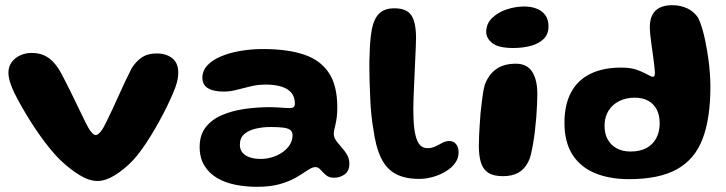

<svg xmlns="http://www.w3.org/2000/svg" viewBox="-20 -662 2800 740"><path d="M355.5 35.5Q324 35.5 286.8 13Q249.5 -9.5 211 -46.5Q193.5 -63.5 173.5 -88Q153.5 -112.5 133.2 -141Q113 -169.5 94.5 -199.2Q76 -229 60.5 -256.5Q45 -284 34 -306.5Q24 -328 18.2 -347Q12.5 -366 12.5 -382.5Q12.5 -405 24.8 -422Q37 -439 57.5 -448.5Q78 -458 102 -458Q135.5 -458 159.2 -444Q183 -430 201.5 -403Q209 -392.5 218.8 -374.2Q228.5 -356 240.2 -332.5Q252 -309 264.2 -283.8Q276.5 -258.5 288.5 -233.8Q300.5 -209 310.5 -188.5Q320.5 -167.5 330.8 -154.5Q341 -141.5 349 -141.5Q357 -141.5 367.8 -154.5Q378.5 -167.5 388.5 -189Q412.5 -237.5 436.8 -292.2Q461 -347 488.5 -401Q507.5 -429 529.2 -442.5Q551 -456 584 -456Q621 -456 644 -437.5Q667 -419 667 -382.5Q667 -364.5 661.8 -344.2Q656.5 -324 646.5 -302Q637.5 -280.5 624.2 -253.2Q611 -226 595 -196.8Q579 -167.5 561.5 -139Q544 -110.5 526.2 -85.8Q508.5 -61 491.5 -43Q457.5 -8 422 13.8Q386.5 35.5 355.5 35.5Z M969.5 58Q927.5 58 888 50.2Q848.5 42.5 817.5 24.5Q786.5 6.5 768 -23.2Q749.5 -53 749.5 -96Q749.5 -141 772.2 -170.8Q795 -200.5 833.5 -217.5Q872 -234.5 920.8 -241.8Q969.5 -249 1021.5 -249Q1035.5 -249 1049.8 -248Q1064 -247 1076.2 -246.2Q1088.5 -245.5 1096 -245.5Q1107.5 -245.5 1112 -249.5Q1116.5 -253.5 1116.5 -263Q1116.5 -275.5 1113.2 -285.5Q1110 -295.5 1104 -303.2Q1098 -311 1089.5 -316.5Q1075 -326.5 1053 -331.2Q1031 -336 1005.5 -336Q974 -336 946 -329.2Q918 -322.5 892.5 -315.8Q867 -309 842.5 -309Q803 -309 781.5 -322Q760 -335 760 -362.5Q760 -389 779 -409.8Q798 -430.5 831.2 -444.5Q864.5 -458.5 906.5 -465.8Q948.5 -473 994 -473Q1087 -473 1150.5 -452Q1214 -431 1247 -382Q1280 -333 1280 -248Q1280 -227 1278 -211Q1276 -195 1273.2 -183.2Q1270.5 -171.5 1268.5 -162.5Q1266.5 -153.5 1266.5 -146Q1266.5 -132.5 1275.5 -120Q1284.5 -107.5 1296.5 -94.2Q1308.5 -81 1317.5 -65.8Q1326.5 -50.5 1326.5 -31.5Q1326.5 -3 1308.5 10Q1290.5 23 1267 23Q1248 23 1236.2 12.8Q1224.5 2.5 1215.5 -7.8Q1206.5 -18 1195.5 -18Q1188 -18 1178.8 -13.5Q1169.5 -9 1156.5 0Q1141.5 10.5 1117.2 24.2Q1093 38 1057 48Q1021 58 969.5 58ZM985 -49.5Q1008 -49.5 1029.5 -56.2Q1051 -63 1068.8 -75.2Q1086.5 -87.5 1097 -104.2Q1107.5 -121 1107.5 -140.5Q1107.5 -154.5 1098.5 -161.2Q1089.5 -168 1070.8 -170.2Q1052 -172.5 1023.5 -172.5Q993 -172.5 965.8 -166.2Q938.5 -160 921.5 -145.2Q904.5 -130.5 904.5 -104.5Q904.5 -85.5 914.8 -73.5Q925 -61.5 943 -55.5Q961 -49.5 985 -49.5Z M1596 27.5Q1540 27.5 1504 7.8Q1468 -12 1447.8 -55Q1427.5 -98 1418.5 -167.5Q1414.5 -189 1411.5 -218.5Q1408.5 -248 1407 -281.2Q1405.5 -314.5 1404.5 -346.5Q1403.5 -378.5 1403.5 -405.5Q1403.5 -432.5 1404.5 -449.5Q1405.5 -507.5 1413 -548Q1420.5 -588.5 1440.8 -609.2Q1461 -630 1500 -630Q1547.5 -630 1565.5 -602.8Q1583.5 -575.5 1583.5 -514.5Q1583.5 -501.5 1582.5 -481Q1581.5 -460.5 1580.5 -435.5Q1579.5 -410.5 1578.2 -383.5Q1577 -356.5 1575.8 -330.2Q1574.5 -304 1573.8 -281.2Q1573 -258.5 1573 -241.5Q1573 -198 1576.5 -169Q1580 -140 1587 -122.8Q1594 -105.5 1604.2 -98.2Q1614.5 -91 1627.5 -91Q1644.5 -91 1658.5 -97.8Q1672.5 -104.5 1685.2 -111.5Q1698 -118.5 1712 -118.5Q1728 -118.5 1737.8 -106.5Q1747.5 -94.5 1747.5 -74.5Q1747.5 -52 1733.8 -33.2Q1720 -14.5 1697.5 -1Q1675 12.5 1648.2 20Q1621.5 27.5 1596 27.5Z M1918.5 17Q1882 17 1861.8 3.8Q1841.5 -9.5 1833.5 -35.8Q1825.5 -62 1825.5 -101Q1825.5 -117 1826.5 -137.5Q1827.5 -158 1828.8 -180.2Q1830 -202.5 1832 -225Q1834 -247.5 1836.8 -268.2Q1839.5 -289 1842.2 -306.5Q1845 -324 1848.5 -335.5Q1863.5 -375.5 1893 -396Q1922.5 -416.5 1968 -416.5Q2011 -416.5 2031 -385.5Q2051 -354.5 2051 -300Q2051 -283 2050 -260Q2049 -237 2047 -211.5Q2045 -186 2042 -160Q2039 -134 2035 -110.5Q2031 -87 2026.5 -68Q2022 -49 2016 -38Q2001 -9 1977 4Q1953 17 1918.5 17ZM1958.5 -477Q1901 -477 1877.5 -495.8Q1854 -514.5 1854 -539Q1854 -570.5 1876.5 -592.5Q1899 -614.5 1933 -625.8Q1967 -637 2001 -637Q2026 -637 2047 -629.2Q2068 -621.5 2081 -604.5Q2094 -587.5 2094 -560.5Q2094 -530 2075.2 -511.8Q2056.5 -493.5 2025.5 -485.2Q1994.5 -477 1958.5 -477Z M2404.5 28.5Q2329 28.5 2273 5.2Q2217 -18 2186.2 -66.2Q2155.5 -114.5 2155.5 -188.5Q2155.5 -258 2180.8 -305.5Q2206 -353 2255 -377.2Q2304 -401.5 2374 -401.5Q2409 -401.5 2431.8 -393.8Q2454.5 -386 2469 -378Q2478 -373.5 2485.2 -369.8Q2492.5 -366 2496.5 -366Q2504 -366 2504 -379Q2504 -388 2502.2 -405.2Q2500.5 -422.5 2497.5 -443.5Q2494.5 -464.5 2491.5 -486Q2488.5 -507.5 2486.5 -526.2Q2484.5 -545 2484.5 -557Q2484.5 -642 2571.5 -642Q2602 -642 2627.8 -630.2Q2653.5 -618.5 2670.5 -594Q2678.5 -578 2686 -553.5Q2693.5 -529 2699.2 -499.5Q2705 -470 2709.5 -439.2Q2714 -408.5 2716 -379.8Q2718 -351 2718 -328Q2718 -206 2688 -127Q2658 -48 2589.2 -9.8Q2520.5 28.5 2404.5 28.5ZM2410 -78Q2446 -78 2471 -91.2Q2496 -104.5 2509.2 -129.2Q2522.5 -154 2522.5 -186.5Q2522.5 -218.5 2510.8 -240.5Q2499 -262.5 2477.8 -274Q2456.5 -285.5 2426.5 -285.5Q2392.5 -285.5 2366.2 -272.2Q2340 -259 2325 -234.8Q2310 -210.5 2310 -176.5Q2310 -146 2322.5 -124Q2335 -102 2357.5 -90Q2380 -78 2410 -78Z"/></svg>

Font: Gluten SemiBold
Style: Regular
Weight: 600
Designer: Tyler Finck
Foundry: Etcetera Type Company
Version: Version 1.300